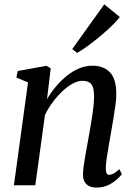

<svg xmlns="http://www.w3.org/2000/svg" viewBox="-20 -853 620 884"><path d="M196.5 -396.5Q215 -428 238.5 -455.8Q262 -483.5 289 -505Q316 -526.5 345.2 -538.5Q374.5 -550.5 405.5 -550.5Q457 -550.5 486.2 -520Q515.5 -489.5 515.5 -419.5Q515.5 -398.5 511.5 -368.5Q507.5 -338.5 501.8 -305.2Q496 -272 491 -242Q486.5 -214.5 481 -184.5Q475.5 -154.5 471.5 -126.8Q467.5 -99 467 -79Q467 -62.5 470.8 -55.2Q474.5 -48 482 -48Q491.5 -48 503 -54Q514.5 -60 529.5 -74.5L541 -51Q534.5 -42 518.5 -27.2Q502.5 -12.5 478.8 -1Q455 10.5 424 10.5Q403 10.5 389.2 3.2Q375.5 -4 368.5 -18Q361.5 -32 362 -52.5Q362.5 -66 365 -85.5Q367.5 -105 371.5 -128.5Q375.5 -152 380 -176.5Q384.5 -201 388.5 -223.5Q392.5 -246.5 396.8 -271Q401 -295.5 404.8 -320.2Q408.5 -345 410.8 -367.5Q413 -390 413 -408.5Q413 -436 407.5 -451.8Q402 -467.5 390.2 -474.2Q378.5 -481 359 -481Q338.5 -481 315 -468.2Q291.5 -455.5 268 -433.5Q244.5 -411.5 223.2 -383.2Q202 -355 187 -323.5L142.5 0H44L109 -473.5L55.5 -496L61.5 -526L194 -550L213.5 -538.5ZM312.5 -627 460 -833 531.5 -775Q523.5 -763.5 507 -746.5Q490.5 -729.5 468.8 -710Q447 -690.5 423.2 -671.5Q399.5 -652.5 376.8 -636.2Q354 -620 335 -609.5Z"/></svg>

Font: Merriweather 60pt
Style: Italic
Weight: 400
Italic angle: -7.8°
Version: Version 2.101